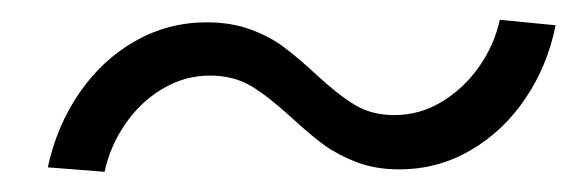

<svg xmlns="http://www.w3.org/2000/svg" viewBox="-20 -400 578 190"><path d="M184.6 -377.9Q209 -377.9 228 -370.8Q247.1 -363.8 260.7 -353.5Q274.4 -343.3 292 -327.1Q314 -306.6 330.8 -296.4Q347.7 -286.1 370.1 -286.1Q395.5 -286.1 417.2 -299.3Q439 -312.5 454.1 -334Q469.2 -355.5 474.6 -380.4L529.8 -375Q522 -335.4 500.2 -303Q478.5 -270.5 446 -251.5Q413.6 -232.4 375 -232.4Q351.6 -232.4 333 -239.5Q314.5 -246.6 301 -256.3Q287.6 -266.1 269.5 -282.7Q246.1 -304.2 228.8 -314.7Q211.4 -325.2 187.5 -325.2Q163.1 -325.2 141.1 -312.3Q119.1 -299.3 104 -277.3Q88.9 -255.4 83.5 -230L27.3 -234.4Q36.1 -275.4 58.6 -308.1Q81.1 -340.8 113.8 -359.4Q146.5 -377.9 184.6 -377.9Z"/></svg>

Font: Reddit Sans Vanilla Light
Style: Italic
Weight: 300
Italic angle: -11.25°
Designer: Stephen Hutchings
Version: Version 1.013